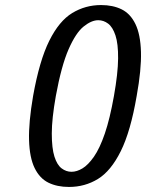

<svg xmlns="http://www.w3.org/2000/svg" viewBox="-20 -730 578 760"><path d="M253 10Q206 10 171.5 -7Q137 -24 117 -65Q97 -106 95 -175.5Q93 -245 111 -350Q136 -490 175 -568.5Q214 -647 266 -678.5Q318 -710 380 -710Q427 -710 461.5 -693Q496 -676 516 -635Q536 -594 538 -524.5Q540 -455 521 -350Q497 -210 458 -131.5Q419 -53 367.5 -21.5Q316 10 253 10ZM263 -50Q284 -50 306.5 -63.5Q329 -77 352 -110Q375 -143 395 -201.5Q415 -260 431 -350Q447 -440 447.5 -498.5Q448 -557 437 -590Q426 -623 408 -636.5Q390 -650 369 -650Q342 -650 311 -625Q280 -600 251.5 -535Q223 -470 201 -350Q185 -260 185 -201.5Q185 -143 195.5 -110Q206 -77 224 -63.5Q242 -50 263 -50Z"/></svg>

Font: Cuprum
Style: Italic
Weight: 400
Italic angle: -10°
Designer: Jovanny Lemonad
Foundry: Jovanny Lemonad
Version: Version 3.000